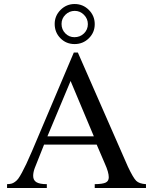

<svg xmlns="http://www.w3.org/2000/svg" viewBox="-20 -935 762 955"><path d="M706.1 -19V0H451.2V-19Q491.2 -19.5 506.1 -27.1Q521 -34.7 521 -53.2Q521 -78.1 502 -120.1L460.9 -215.8H199.2L152.8 -99.1Q145 -78.1 145 -60.1Q145 -38.6 161.1 -28.8Q177.2 -19 212.9 -19V0H15.1V-19Q28.3 -19.5 36.6 -21.5Q44.9 -23.4 54.4 -30.3Q64 -37.1 71 -46.6Q78.1 -56.2 89.1 -76.4Q100.1 -96.7 111.1 -120.1Q122.1 -143.6 139.2 -183.1L347.2 -673.8H367.2L616.2 -106Q642.6 -50.3 657.5 -35.6Q672.4 -21 706.1 -19ZM215.8 -256.8H446.8L331.1 -532.2ZM351.1 -915Q392.6 -915 421.9 -885.7Q451.2 -856.4 451.2 -814.9Q451.2 -773.4 421.9 -744.6Q392.6 -715.8 351.1 -715.8Q309.1 -715.8 280.5 -744.9Q252 -773.9 252 -815.9Q252 -856.4 281.2 -885.7Q310.5 -915 351.1 -915ZM352.1 -880.9Q324.7 -880.9 305.4 -861.8Q286.1 -842.8 286.1 -815.9Q286.1 -788.1 304.9 -769Q323.7 -750 350.1 -750Q378.4 -750 397.7 -768.8Q417 -787.6 417 -814.9Q417 -841.8 397.7 -861.3Q378.4 -880.9 352.1 -880.9Z"/></svg>

Font: Accordance
Style: Regular
Weight: 400
Version: Version 1.1 (build May 11, 2018) Miklal Software Solutions, 